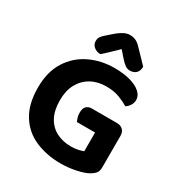

<svg xmlns="http://www.w3.org/2000/svg" viewBox="-196 -970 1048 1120"><g transform="rotate(30 327.5 -410.0)"><path d="M599 -298V-88Q599 -61 588 -47Q577 -33 554 -20Q527 -5 477 5.5Q427 16 377 16Q282 16 205.5 -17Q129 -50 85 -121Q41 -192 41 -302Q41 -408 86 -479.5Q131 -551 206.5 -587.5Q282 -624 373 -624Q434 -624 479.5 -611Q525 -598 549.5 -575.5Q574 -553 574 -525Q574 -504 563 -487.5Q552 -471 537 -462Q511 -478 473.5 -492.5Q436 -507 384 -507Q327 -507 283 -482.5Q239 -458 214 -412.5Q189 -367 189 -303Q189 -234 213.5 -189Q238 -144 281 -122Q324 -100 379 -100Q406 -100 427.5 -105Q449 -110 461 -115V-241H339Q334 -250 329.5 -265Q325 -280 325 -296Q325 -326 338.5 -339.5Q352 -353 375 -353H543Q569 -353 584 -338.5Q599 -324 599 -298ZM352 -740Q330 -719 306.5 -696Q283 -673 258 -652Q232 -653 214.5 -668Q197 -683 197 -705Q197 -723 206 -736Q215 -749 237 -767L276 -801Q320 -836 353 -836Q376 -836 394 -827.5Q412 -819 430 -799L512 -714Q512 -685 496.5 -670Q481 -655 455 -655Q438 -655 423 -665.5Q408 -676 388 -699Z"/></g></svg>

Font: BalooTamma2Bold
Style: Bold
Weight: 700
Designer: Divya Kowshik, Shuchita Grover and Ek Type
Foundry: Ek Type
Version: Version 1.700